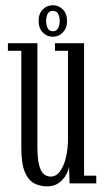

<svg xmlns="http://www.w3.org/2000/svg" viewBox="-20 -684 390 716"><path d="M155 11Q129.5 11 107.8 -0.2Q86 -11.5 72.8 -42.2Q59.5 -73 59.5 -132.5V-494.5H9.5V-523H119.5V-137.5Q119.5 -92 126 -67.8Q132.5 -43.5 143.8 -34.5Q155 -25.5 169 -25.5Q190 -25.5 204.5 -46Q219 -66.5 226.2 -98.5Q233.5 -130.5 233.5 -165V-494.5H185V-523H293.5V-29H339V0H239.5L237.5 -62.5Q235 -47 225.2 -30Q215.5 -13 198.2 -1Q181 11 155 11ZM177 -547Q155 -547 139.5 -563Q124 -579 124 -605.5Q124 -633 139.5 -648.8Q155 -664.5 177 -664.5Q199 -664.5 214.5 -648.8Q230 -633 230 -605.5Q230 -579 214.5 -563Q199 -547 177 -547ZM177 -567.5Q190.5 -567.5 196.5 -578.5Q202.5 -589.5 202.5 -606.5Q202.5 -622 196.5 -632.8Q190.5 -643.5 177 -643.5Q164 -643.5 158 -632.8Q152 -622 152 -606.5Q152 -589.5 158 -578.5Q164 -567.5 177 -567.5Z"/></svg>

Font: Imbue 24pt Light
Style: Regular
Weight: 300
Designer: Tyler Finck
Foundry: Etcetera Type Company
Version: Version 1.102